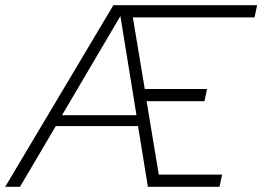

<svg xmlns="http://www.w3.org/2000/svg" viewBox="-60 -720 1011 740"><path d="M-40 0 377 -700H931L921 -653H452L498 -377H738L728 -330H505L552 -47H796L786 0H510L472 -234H155L17 0ZM179 -276H466L404 -658Z"/></svg>

Font: Red Hat Text VF
Style: Italic
Weight: 300
Italic angle: -12°
Designer: Pentagram, MCKL
Foundry: Pentagram, MCKL
Version: Version 1.023